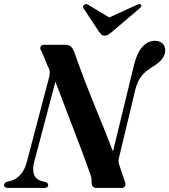

<svg xmlns="http://www.w3.org/2000/svg" viewBox="-38 -919 828 939"><path d="M129 -126.5Q110 -49 166 -33L185 -29Q197.5 -24.5 197.5 -14.5Q197.5 0 179.5 0H1.5Q-18 0 -18 -14Q-18 -25.5 -2.5 -30.5L16 -35Q40.5 -41.5 62 -64.8Q83.5 -88 94 -130L202 -540.5Q211 -571.5 195.5 -595.5L165 -668.5Q156.5 -679 160 -689.5Q163.5 -700 178.5 -700H281.5Q298 -700 307.2 -692.5Q316.5 -685 324 -668Q374.5 -525 423.2 -406.8Q472 -288.5 514.5 -178.5L619 -607.5Q634 -664.5 660.2 -692Q686.5 -719.5 719.5 -719.5Q742.5 -719.5 756.2 -707Q770 -694.5 770 -673Q769.5 -650 755 -631Q740.5 -612 708 -592Q673 -571.5 653.8 -546.8Q634.5 -522 624 -481.5L545 -152Q541.5 -139 541.5 -129.8Q541.5 -120.5 547 -107L573 -30Q578 -17.5 573.5 -8.8Q569 0 556.5 0H434.5Q409.5 0 410 -28Q411 -54 399.5 -78Q382.5 -127.5 355.2 -199.2Q328 -271 296.2 -353.8Q264.5 -436.5 233 -519.5ZM509 -762.5Q498.5 -754.5 490.8 -749.5Q483 -744.5 473.5 -744.5Q463.5 -744.5 458.2 -749.5Q453 -754.5 447 -762.5L371 -877.5Q367 -883 368.8 -888.2Q370.5 -893.5 374.5 -896Q384 -902.5 396 -894L496.5 -833.5L628.5 -894Q645 -902.5 651.5 -896Q658 -888.5 644 -877.5Z"/></svg>

Font: Fraunces 72pt S000 SemiBold
Style: Italic
Weight: 600
Italic angle: -16°
Version: Version 1.000; ttfautohint (v1.8.3)